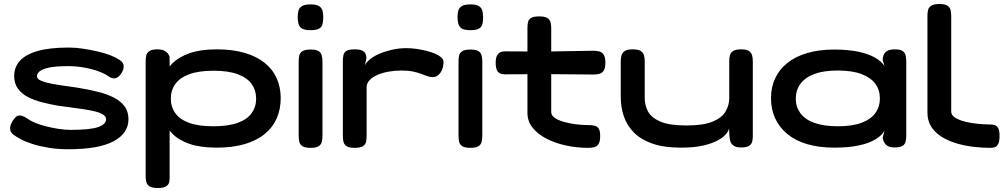

<svg xmlns="http://www.w3.org/2000/svg" viewBox="-20 -730 5043 961"><path d="M322 17Q268 17 223 9.5Q178 2 143.5 -9Q109 -20 84.5 -33Q60 -46 46 -57Q33 -67 31 -81Q29 -95 35.5 -110Q42 -125 53 -138Q67 -156 85 -151.5Q103 -147 122 -133Q135 -124 158 -114.5Q181 -105 211 -97.5Q241 -90 272.5 -85Q304 -80 333 -80Q432 -80 471.5 -94Q511 -108 511 -133Q511 -147 496 -156.5Q481 -166 455 -172.5Q429 -179 397.5 -183.5Q366 -188 333 -192.5Q300 -197 270 -201Q230 -208 191 -218Q152 -228 120.5 -244Q89 -260 70 -286Q51 -312 51 -350Q51 -393 79 -425Q107 -457 167.5 -474.5Q228 -492 324 -492Q358 -492 394.5 -486.5Q431 -481 466 -473Q501 -465 529.5 -454.5Q558 -444 575 -432Q598 -419 599 -400Q600 -381 586 -361Q573 -342 558 -338.5Q543 -335 526 -346Q506 -361 473 -373Q440 -385 400.5 -392Q361 -399 323 -399Q261 -399 227 -392Q193 -385 179 -373.5Q165 -362 165 -349Q165 -334 187.5 -325Q210 -316 245.5 -309.5Q281 -303 321 -298Q361 -293 396 -286Q437 -279 477.5 -268.5Q518 -258 551 -241Q584 -224 603.5 -198Q623 -172 623 -133Q623 -63 548.5 -23Q474 17 322 17Z M1064 9Q984 9 929.5 -9.5Q875 -28 842 -61.5Q809 -95 794.5 -140.5Q780 -186 780 -241Q780 -291 794.5 -335Q809 -379 842 -412Q875 -445 929.5 -464Q984 -483 1064 -483Q1144 -483 1204 -465.5Q1264 -448 1304.5 -415.5Q1345 -383 1365 -338Q1385 -293 1385 -239Q1385 -183 1365 -137.5Q1345 -92 1304.5 -59Q1264 -26 1204 -8.5Q1144 9 1064 9ZM770 211Q742 211 729 203Q716 195 712.5 181.5Q709 168 709 151V-422Q709 -439 712 -452.5Q715 -466 728 -474.5Q741 -483 769 -483Q792 -483 807.5 -473.5Q823 -464 829 -445V150Q830 167 827 181Q824 195 811 203Q798 211 770 211ZM1047 -98Q1122 -98 1169.5 -115Q1217 -132 1239.5 -163.5Q1262 -195 1262 -236Q1262 -278 1239.5 -309.5Q1217 -341 1170 -358.5Q1123 -376 1048 -376Q975 -376 927.5 -358.5Q880 -341 857.5 -309.5Q835 -278 835 -236Q835 -195 857.5 -163.5Q880 -132 927 -115Q974 -98 1047 -98Z M1534 10Q1506 10 1493.5 1.5Q1481 -7 1478 -20.5Q1475 -34 1475 -51V-423Q1475 -439 1478 -452.5Q1481 -466 1494 -474Q1507 -482 1535 -482Q1563 -482 1575 -474Q1587 -466 1590.5 -452Q1594 -438 1594 -421V-50Q1594 -33 1590.5 -19.5Q1587 -6 1574.5 2Q1562 10 1534 10ZM1534 -579Q1504 -579 1491 -587.5Q1478 -596 1474 -611Q1470 -626 1470 -644Q1470 -663 1474 -677Q1478 -691 1491.5 -699.5Q1505 -708 1535 -708Q1564 -708 1577.5 -699Q1591 -690 1594.5 -675.5Q1598 -661 1598 -642Q1598 -625 1594.5 -610Q1591 -595 1577.5 -587Q1564 -579 1534 -579Z M1754 10Q1727 10 1714.5 1.5Q1702 -7 1699 -21Q1696 -35 1696 -52V-423Q1696 -441 1699 -454.5Q1702 -468 1714.5 -475.5Q1727 -483 1755 -483Q1782 -483 1794.5 -476Q1807 -469 1810.5 -458.5Q1814 -448 1814 -438L1806 -402Q1813 -418 1832 -433.5Q1851 -449 1879 -461Q1907 -473 1942 -481Q1977 -489 2015 -489Q2038 -489 2063 -485.5Q2088 -482 2112.5 -476Q2137 -470 2157 -461.5Q2177 -453 2188.5 -442.5Q2200 -432 2200 -420Q2200 -388 2184.5 -366Q2169 -344 2147 -344Q2132 -344 2118 -349Q2104 -354 2087.5 -360.5Q2071 -367 2047 -372Q2023 -377 1988 -377Q1956 -377 1925.5 -371.5Q1895 -366 1870 -355.5Q1845 -345 1830 -329Q1815 -313 1815 -293V-50Q1815 -33 1812 -19.5Q1809 -6 1796 2Q1783 10 1754 10Z M2334 10Q2306 10 2293.5 1.5Q2281 -7 2278 -20.5Q2275 -34 2275 -51V-423Q2275 -439 2278 -452.5Q2281 -466 2294 -474Q2307 -482 2335 -482Q2363 -482 2375 -474Q2387 -466 2390.5 -452Q2394 -438 2394 -421V-50Q2394 -33 2390.5 -19.5Q2387 -6 2374.5 2Q2362 10 2334 10ZM2334 -579Q2304 -579 2291 -587.5Q2278 -596 2274 -611Q2270 -626 2270 -644Q2270 -663 2274 -677Q2278 -691 2291.5 -699.5Q2305 -708 2335 -708Q2364 -708 2377.5 -699Q2391 -690 2394.5 -675.5Q2398 -661 2398 -642Q2398 -625 2394.5 -610Q2391 -595 2377.5 -587Q2364 -579 2334 -579Z M2923 10Q2868 10 2814 -1.5Q2760 -13 2716 -35.5Q2672 -58 2646 -90.5Q2620 -123 2620 -165V-589Q2620 -607 2623 -620Q2626 -633 2638.5 -640.5Q2651 -648 2679 -648Q2706 -648 2719 -640Q2732 -632 2735.5 -618.5Q2739 -605 2739 -589V-169Q2739 -153 2755.5 -141Q2772 -129 2799 -121Q2826 -113 2858.5 -108.5Q2891 -104 2923 -104Q2942 -104 2955.5 -101Q2969 -98 2976.5 -86.5Q2984 -75 2984 -49Q2984 -21 2975.5 -8.5Q2967 4 2953 7Q2939 10 2923 10ZM2508 -473 2711 -472 2950 -476Q2966 -476 2979.5 -472.5Q2993 -469 3001.5 -456.5Q3010 -444 3010 -416Q3010 -390 3002 -377Q2994 -364 2980.5 -360.5Q2967 -357 2950 -357L2716 -359L2505 -358Q2480 -359 2470.5 -372.5Q2461 -386 2461 -417Q2461 -446 2472.5 -459.5Q2484 -473 2508 -473Z M3389 9Q3305 9 3247.5 -10.5Q3190 -30 3154.5 -65Q3119 -100 3103 -146Q3087 -192 3087 -244V-424Q3087 -440 3091 -453.5Q3095 -467 3107.5 -475Q3120 -483 3147 -483Q3175 -483 3187.5 -474.5Q3200 -466 3203.5 -452.5Q3207 -439 3207 -423V-239Q3207 -203 3223.5 -172Q3240 -141 3285 -121.5Q3330 -102 3415 -102Q3501 -102 3547.5 -121.5Q3594 -141 3612 -172.5Q3630 -204 3630 -239V-424Q3630 -440 3633.5 -453.5Q3637 -467 3650 -475Q3663 -483 3690 -483Q3717 -483 3729 -474.5Q3741 -466 3744.5 -452.5Q3748 -439 3748 -423V-48Q3748 -33 3744.5 -20Q3741 -7 3728.5 0.5Q3716 8 3689 8Q3666 8 3654 0.5Q3642 -7 3637.5 -17.5Q3633 -28 3632.5 -37.5Q3632 -47 3631 -50L3629 -89Q3628 -76 3614 -59Q3600 -42 3571 -26.5Q3542 -11 3497 -1Q3452 9 3389 9Z M4457 8Q4427 8 4414 -6Q4401 -20 4398 -41L4407 -76Q4394 -52 4362 -32.5Q4330 -13 4278.5 -2Q4227 9 4156 9Q4079 9 4020 -8.5Q3961 -26 3921 -59Q3881 -92 3860 -137.5Q3839 -183 3839 -239Q3839 -294 3860 -338.5Q3881 -383 3921 -415Q3961 -447 4020 -464.5Q4079 -482 4156 -482Q4224 -482 4274.5 -471.5Q4325 -461 4358 -442.5Q4391 -424 4407 -400L4398 -430Q4398 -454 4412 -468.5Q4426 -483 4458 -483Q4486 -483 4498 -474.5Q4510 -466 4513 -451.5Q4516 -437 4516 -419V-53Q4516 -36 4513 -22Q4510 -8 4497.5 0Q4485 8 4457 8ZM4174 -98Q4246 -98 4292.5 -115.5Q4339 -133 4361.5 -164.5Q4384 -196 4384 -237Q4384 -280 4361 -311Q4338 -342 4291.5 -359.5Q4245 -377 4172 -377Q4102 -377 4055.5 -359.5Q4009 -342 3986 -310Q3963 -278 3963 -235Q3963 -195 3986 -163.5Q4009 -132 4056 -115Q4103 -98 4174 -98Z M4936 10Q4897 10 4853.5 5Q4810 0 4769 -12Q4728 -24 4694.5 -44.5Q4661 -65 4641.5 -95Q4622 -125 4622 -167V-649Q4622 -666 4625 -679.5Q4628 -693 4641 -701.5Q4654 -710 4681 -710Q4709 -710 4721.5 -702Q4734 -694 4737.5 -680.5Q4741 -667 4741 -650V-172Q4741 -153 4761.5 -140.5Q4782 -128 4813 -120.5Q4844 -113 4877 -110Q4910 -107 4936 -107Q4948 -107 4958.5 -104Q4969 -101 4976 -89Q4983 -77 4983 -50Q4983 -22 4976 -9Q4969 4 4958.5 7Q4948 10 4936 10Z"/></svg>

Font: Fredoka Expanded Medium
Style: Regular
Weight: 500
Width: 7
Designer: Ben Nathan
Foundry: Milena B. Brandão, Ben Nathan
Version: Version 2.001